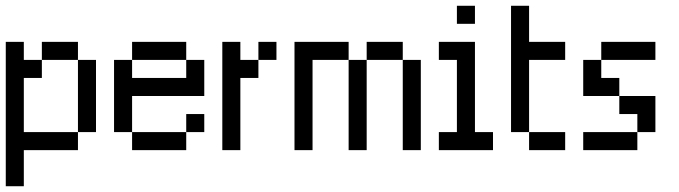

<svg xmlns="http://www.w3.org/2000/svg" viewBox="-20 -520 2352 665"><path d="M0 -312.5V-375H62.5V-312.5ZM0 -250V-312.5H62.5V-250ZM0 -187.5V-250H62.5V-187.5ZM0 -125V-187.5H62.5V-125ZM0 -62.5V-125H62.5V-62.5ZM0 0V-62.5H62.5V0ZM0 62.5V0H62.5V62.5ZM0 125V62.5H62.5V125ZM62.5 0V-62.5H125V0ZM125 0V-62.5H187.5V0ZM187.5 0V-62.5H250V0ZM250 -62.5V-125H312.5V-62.5ZM250 -125V-187.5H312.5V-125ZM250 -187.5V-250H312.5V-187.5ZM250 -250V-312.5H312.5V-250ZM187.5 -312.5V-375H250V-312.5ZM125 -312.5V-375H187.5V-312.5ZM62.5 -250V-312.5H125V-250Z M437.5 -312.5V-375H500V-312.5ZM500 -312.5V-375H562.5V-312.5ZM562.5 -312.5V-375H625V-312.5ZM625 -250V-312.5H687.5V-250ZM625 -187.5V-250H687.5V-187.5ZM562.5 -187.5V-250H625V-187.5ZM500 -187.5V-250H562.5V-187.5ZM437.5 -187.5V-250H500V-187.5ZM375 -250V-312.5H437.5V-250ZM375 -187.5V-250H437.5V-187.5ZM375 -125V-187.5H437.5V-125ZM375 -62.5V-125H437.5V-62.5ZM437.5 0V-62.5H500V0ZM500 0V-62.5H562.5V0ZM562.5 0V-62.5H625V0ZM625 -62.5V-125H687.5V-62.5Z M875 -312.5V-375H937.5V-312.5ZM750 -250V-312.5H812.5V-250ZM750 0V-62.5H812.5V0ZM750 -187.5V-250H812.5V-187.5ZM750 -125V-187.5H812.5V-125ZM750 -62.5V-125H812.5V-62.5ZM812.5 -250V-312.5H875V-250ZM750 -312.5V-375H812.5V-312.5Z M1000 -312.5V-375H1062.5V-312.5ZM1000 -250V-312.5H1062.5V-250ZM1000 -187.5V-250H1062.5V-187.5ZM1000 -125V-187.5H1062.5V-125ZM1000 -62.5V-125H1062.5V-62.5ZM1000 0V-62.5H1062.5V0ZM1062.5 -312.5V-375H1125V-312.5ZM1187.5 -250V-312.5H1250V-250ZM1187.5 -187.5V-250H1250V-187.5ZM1187.5 -125V-187.5H1250V-125ZM1187.5 -62.5V-125H1250V-62.5ZM1187.5 0V-62.5H1250V0ZM1250 -312.5V-375H1312.5V-312.5ZM1312.5 -312.5V-375H1375V-312.5ZM1375 -250V-312.5H1437.5V-250ZM1375 -187.5V-250H1437.5V-187.5ZM1375 -125V-187.5H1437.5V-125ZM1375 -62.5V-125H1437.5V-62.5ZM1375 0V-62.5H1437.5V0ZM1125 -312.5V-375H1187.5V-312.5Z M1500 -312.5V-375H1562.5V-312.5ZM1562.5 -312.5V-375H1625V-312.5ZM1562.5 -250V-312.5H1625V-250ZM1562.5 -187.5V-250H1625V-187.5ZM1562.5 -125V-187.5H1625V-125ZM1562.5 -62.5V-125H1625V-62.5ZM1562.5 0V-62.5H1625V0ZM1500 0V-62.5H1562.5V0ZM1625 0V-62.5H1687.5V0ZM1562.5 -437.5V-500H1625V-437.5Z M1750 -437.5V-500H1812.5V-437.5ZM1750 -375V-437.5H1812.5V-375ZM1750 -312.5V-375H1812.5V-312.5ZM1750 -250V-312.5H1812.5V-250ZM1750 -187.5V-250H1812.5V-187.5ZM1750 -125V-187.5H1812.5V-125ZM1750 -62.5V-125H1812.5V-62.5ZM1812.5 0V-62.5H1875V0ZM1875 0V-62.5H1937.5V0ZM1875 -312.5V-375H1937.5V-312.5ZM1812.5 -312.5V-375H1875V-312.5Z M2062.5 -312.5V-375H2125V-312.5ZM2125 -312.5V-375H2187.5V-312.5ZM2187.5 -312.5V-375H2250V-312.5ZM2000 -250V-312.5H2062.5V-250ZM2000 -187.5V-250H2062.5V-187.5ZM2062.5 -187.5V-250H2125V-187.5ZM2125 -125V-187.5H2187.5V-125ZM2187.5 -125V-187.5H2250V-125ZM2187.5 -62.5V-125H2250V-62.5ZM2125 0V-62.5H2187.5V0ZM2062.5 0V-62.5H2125V0ZM2000 0V-62.5H2062.5V0Z"/></svg>

Font: AprilSans
Style: Regular
Weight: 400
Designer: typesprite
Version: Version 1.001;PS 001.001;hotconv 1.0.88;makeotf.lib2.5.64775